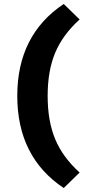

<svg xmlns="http://www.w3.org/2000/svg" viewBox="-20 -756 431 967"><path d="M301 -736 381 -658Q296 -581 258 -490.5Q220 -400 220 -273Q220 -146 258 -55Q296 36 381 113L301 191Q67 35 67 -273Q67 -580 301 -736Z"/></svg>

Font: Elaine Sans
Style: Bold
Weight: 700
Designer: Wei Huang
Foundry: Wei Huang
Version: Version 2.001;December 24, 2019;FontCreator 12.0.0.2547 64-b